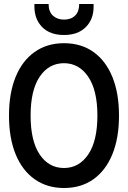

<svg xmlns="http://www.w3.org/2000/svg" viewBox="-20 -928 640 960"><path d="M300 12Q215 12 153 -32Q91 -76 58 -157Q25 -238 25 -350Q25 -462 58 -543Q91 -624 153 -668Q215 -712 300 -712Q386 -712 447.5 -668Q509 -624 542 -543Q575 -462 575 -350Q575 -238 542 -157Q509 -76 447.5 -32Q386 12 300 12ZM300 -88Q375 -88 421 -155.5Q467 -223 467 -350Q467 -477 421 -544.5Q375 -612 300 -612Q224 -612 178.5 -544.5Q133 -477 133 -350Q133 -223 178.5 -155.5Q224 -88 300 -88ZM300 -753Q230 -753 191 -792.5Q152 -832 152 -896V-908H223Q223 -870 244.5 -850Q266 -830 300 -830Q335 -830 355.5 -850Q376 -870 376 -908H448V-895Q448 -831 408.5 -792Q369 -753 300 -753Z"/></svg>

Font: DM Mono Medium
Style: Regular
Weight: 500
Designer: Colophon Foundry
Foundry: Colophon Foundry
Version: Version 1.000; ttfautohint (v1.8.2.53-6de2)